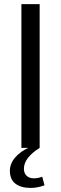

<svg xmlns="http://www.w3.org/2000/svg" viewBox="-20 -720 297 935"><path d="M173.1 -700V0H84.2V-700ZM129.6 195.2Q82.4 195.2 55.3 174.6Q28.1 154 28.1 111.3Q28.1 77.1 53.8 46.9Q79.5 16.7 126.5 -4.3L173.1 0Q135.3 24 115.9 49.2Q96.5 74.5 96.5 102Q96.5 123.7 109.8 136.1Q123.1 148.4 145.1 148.4Q165.8 148.4 185.7 140.5L196.8 182.4Q182.6 187.7 165.2 191.4Q147.8 195.2 129.6 195.2Z"/></svg>

Font: Pathway Extreme 8pt Thin
Style: Regular
Weight: 100
Designer: Eduardo Rodriguez Tunni
Foundry: Eduardo Rodriguez Tunni
Version: Version 1.000